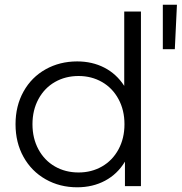

<svg xmlns="http://www.w3.org/2000/svg" viewBox="-20 -791 772 816"><path d="M579 -742V0H511V-104Q479 -51 426.5 -23Q374 5 308 5Q234 5 174 -29Q114 -63 80 -124Q46 -185 46 -263Q46 -341 80 -402Q114 -463 174 -496.5Q234 -530 308 -530Q372 -530 423.5 -503.5Q475 -477 508 -426V-742ZM509 -263Q509 -323 483.5 -370Q458 -417 413.5 -442.5Q369 -468 314 -468Q258 -468 213.5 -442.5Q169 -417 143.5 -370Q118 -323 118 -263Q118 -203 143.5 -156Q169 -109 213.5 -83.5Q258 -58 314 -58Q369 -58 413.5 -83.5Q458 -109 483.5 -156Q509 -203 509 -263ZM672 -771H732L723 -582H672Z"/></svg>

Font: Idrija
Style: Regular
Weight: 400
Designer: Julieta Ulanovsky
Foundry: Julieta Ulanovsky
Version: Version 7.200